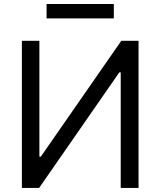

<svg xmlns="http://www.w3.org/2000/svg" viewBox="-20 -929 793 949"><path d="M664.8 0H576.7V-571H569.6L173.3 0H88.1V-727.3H174.7V-154.8H181.8L579.5 -727.3H664.8ZM542.6 -838.1H210.2V-909.1H542.6Z"/></svg>

Font: Linik Sans
Style: Regular
Weight: 400
Designer: Rasmus Andersson (font), Marc Monis (original base), Kil Hyung-jin (Pretendard portions), Cristiano Sobral (main changes
Foundry: rsms
Version: Version 3.018;May 31, 2022;FontCreator 14.0.0.2814 64-bit; t